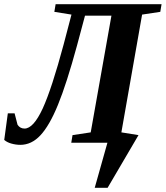

<svg xmlns="http://www.w3.org/2000/svg" viewBox="-53 -675 784 908"><path d="M43 10H44Q22 10 1 4Q-18 -1 -33 -13L-16 -139H16L30 -85Q42 -67 63 -67Q105 -67 149 -162Q192 -256 248 -465L285 -606L204 -619L210 -655H711L705 -619L619 -606L521 -49L602 -36L456 213H395L455 0H284L290 -36L376 -49L474 -601H349L311 -459Q262 -279 221 -179Q181 -81 138 -35Q96 10 43 10Z"/></svg>

Font: Libra Serif Modern
Style: Bold Italic
Weight: 700
Italic angle: -12°
Designer: Stefan Peev, Context Ltd
Foundry: Stefan Peev, Context Ltd
Version: Version 1.000